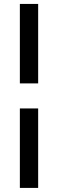

<svg xmlns="http://www.w3.org/2000/svg" viewBox="-20 -816 289 958"><path d="M79.1 -274.9H170.4V121.6H79.1ZM79.1 -796.4H170.4V-399.9H79.1Z"/></svg>

Font: Coda
Style: Regular
Weight: 400
Designer: vernon adams
Foundry: vernon adams
Version: Version 2.000; ttfautohint (v0.8) -r 50 -G 200 -x